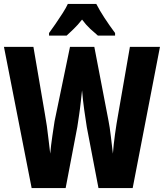

<svg xmlns="http://www.w3.org/2000/svg" viewBox="-27 -951 829 971"><path d="M782 -714 644 0H471L412 -308Q406 -345 399 -395Q392 -445 388 -494Q385 -469 381.5 -435.5Q378 -402 373 -369Q368 -336 364 -309L305 0H133L-7 -714H142L200 -375Q205 -349 210 -313.5Q215 -278 219 -241.5Q223 -205 227 -174Q231 -218 238 -265Q245 -312 249 -338L327 -714H450L522 -339Q528 -309 533.5 -262.5Q539 -216 544 -174Q547 -217 554.5 -271.5Q562 -326 571 -375L630 -714ZM460 -931Q477 -898 501.5 -860.5Q526 -823 555 -784V-771H468Q451 -785 429.5 -805Q408 -825 388 -852Q367 -825 345 -804Q323 -783 310 -771H221V-784Q235 -803 254 -830.5Q273 -858 290.5 -885.5Q308 -913 316 -931Z"/></svg>

Font: Noto Sans Telugu ExtraCondensed ExtraBold
Style: Regular
Weight: 800
Width: 2
Designer: Jelle Bosma - Monotype Design Team
Foundry: Monotype Imaging Inc.
Version: Version 2.005; ttfautohint (v1.8.4.7-5d5b)